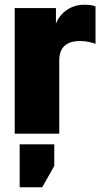

<svg xmlns="http://www.w3.org/2000/svg" viewBox="-20 -564 438 810"><path d="M42 0V-530H216V-464Q223 -484 239.5 -502.5Q256 -521 280.5 -532.5Q305 -544 335 -544Q349 -544 361 -542.5Q373 -541 383 -537V-379Q374 -383 355.5 -387Q337 -391 318 -391Q286 -391 266.5 -380.5Q247 -370 238.5 -352Q230 -334 230 -310V0ZM63 226V45H209V136L158 226Z"/></svg>

Font: Golos Text ExtraBold
Style: Regular
Weight: 800
Designer: A.Korolkova, Vitaly Kuzmin
Foundry: ParaType Ltd
Version: Version 2.004